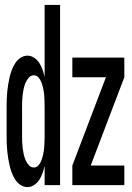

<svg xmlns="http://www.w3.org/2000/svg" viewBox="-20 -755 540 783"><path d="M92 8Q77 8 64 -0.5Q51 -9 42.5 -22Q34 -35 28.5 -49.5Q23 -64 19.5 -78.5Q16 -93 13.5 -108.5Q11 -124 9.5 -139Q8 -154 7.5 -169.5Q7 -185 7 -200V-320Q7 -335 7.5 -350.5Q8 -366 9.5 -381Q11 -396 13.5 -411.5Q16 -427 19.5 -441.5Q23 -456 28.5 -470.5Q34 -485 42.5 -498Q51 -511 64 -519.5Q77 -528 92 -528Q107 -528 120 -519Q133 -510 141 -497Q149 -484 154 -469.5Q159 -455 162 -441V-735H225V0H162V-79Q159 -65 154 -50.5Q149 -36 141 -23Q133 -10 120 -1Q107 8 92 8ZM118 -72Q130 -72 138 -82Q146 -92 150 -104Q154 -116 156.5 -127.5Q159 -139 160 -151Q161 -163 161.5 -175.5Q162 -188 162 -200V-320Q162 -332 161.5 -344.5Q161 -357 160 -369Q159 -381 156.5 -392.5Q154 -404 150 -416Q146 -428 138 -438Q130 -448 118 -448Q106 -448 97.5 -438.5Q89 -429 84 -417Q79 -405 76.5 -393Q74 -381 72.5 -369Q71 -357 70.5 -344.5Q70 -332 70 -320V-200Q70 -188 70.5 -175.5Q71 -163 72.5 -151Q74 -139 76.5 -127Q79 -115 84 -103Q89 -91 97.5 -81.5Q106 -72 118 -72ZM275 0V-80L412 -440H275V-520H487V-440L350 -80H487V0Z"/></svg>

Font: Iosevka SS10 Medium
Style: Regular
Weight: 500
Monospace: yes
Designer: Belleve Invis
Foundry: Belleve Invis
Version: Version 28.0.6; ttfautohint (v1.8.4)